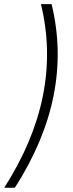

<svg xmlns="http://www.w3.org/2000/svg" viewBox="-73 -718 349 924"><path d="M175.3 -698.2Q229 -477.5 184.6 -256.3Q140.1 -35.2 -1.5 185.5H-52.7Q88.9 -35.2 133.3 -256.3Q177.7 -477.5 124 -698.2Z"/></svg>

Font: Sansation Light
Style: Light Italic
Weight: 300
Designer: Bernd Montag
Version: Version 1.301